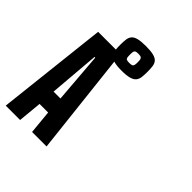

<svg xmlns="http://www.w3.org/2000/svg" viewBox="-221 -976 1124 1124"><g transform="rotate(45 341.5 -413.5)"><path d="M7 0 84 -688H268L345 0H225L211 -147H140L126 0ZM147 -256H204L179 -569H173ZM342 -624Q301 -624 278 -630.5Q255 -637 244.5 -649.5Q234 -662 231.5 -681Q229 -700 229 -726Q229 -752 231.5 -771Q234 -790 244.5 -802.5Q255 -815 278 -821Q301 -827 342 -827Q382 -827 405 -821Q428 -815 438.5 -802.5Q449 -790 451.5 -771Q454 -752 454 -726Q454 -700 451.5 -681Q449 -662 438.5 -649.5Q428 -637 405 -630.5Q382 -624 342 -624ZM342 -688Q357 -688 363.5 -691Q370 -694 372 -702.5Q374 -711 374 -726Q374 -741 372 -749Q370 -757 363.5 -760.5Q357 -764 342 -764Q326 -764 319.5 -760.5Q313 -757 311.5 -749Q310 -741 310 -726Q310 -711 311.5 -702.5Q313 -694 319.5 -691Q326 -688 342 -688Z"/></g></svg>

Font: Saira UltraCondensed ExtraBold
Style: Regular
Weight: 800
Width: 1
Designer: Hector Gatti with collaboration of the Omnibus-Type team
Foundry: Omnibus-Type
Version: Version 1.101